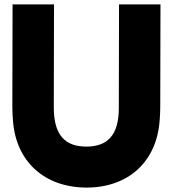

<svg xmlns="http://www.w3.org/2000/svg" viewBox="-20 -842 774 871"><path d="M36 -359C36 -336 37 -315 39 -293C53 -109 181 8 372 9C563 9 690 -109 704 -293C706 -315 707 -336 707 -359L708 -822H520L519 -355C520 -227 466 -177 372 -177C277 -177 224 -227 224 -355L225 -822H37Z"/></svg>

Font: Rabbid Highway Sign IV
Style: Blk
Weight: 400
Foundry: Cannot Into Space Fonts
Version: Version 0.277